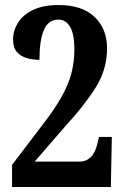

<svg xmlns="http://www.w3.org/2000/svg" viewBox="-20 -744 496 764"><path d="M28 0V-88L149 -247Q198 -310 225.5 -359.5Q253 -409 264.5 -454Q276 -499 276 -547Q276 -608 259 -637Q242 -666 213 -666Q172 -666 154.5 -624.5Q137 -583 137 -506Q110 -506 86 -513Q62 -520 47 -537.5Q32 -555 32 -587Q32 -622 51.5 -653.5Q71 -685 111.5 -704.5Q152 -724 213 -724Q307 -724 356.5 -676.5Q406 -629 406 -552Q406 -467 360 -394.5Q314 -322 240 -242L118 -101H299Q322 -101 340.5 -118Q359 -135 367 -171L374 -199H425L421 0Z"/></svg>

Font: Noto Serif ExtraCondensed
Style: Bold
Weight: 700
Width: 2
Designer: Monotype Design Team
Foundry: Monotype Imaging Inc.
Version: Version 2.014; ttfautohint (v1.8.4.7-5d5b)